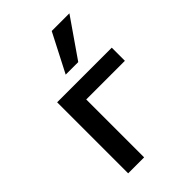

<svg xmlns="http://www.w3.org/2000/svg" viewBox="-226 -860 952 952"><g transform="rotate(-45 250.0 -383.5)"><path d="M92 0V-498H475V-406H204V0ZM219 -565 323 -767H447L307 -565Z"/></g></svg>

Font: Nunito Sans 7pt SemiBold
Style: Regular
Weight: 600
Designer: Vernon Adams
Foundry: Vernon Adams
Version: Version 3.101;gftools[0.9.27]